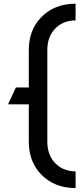

<svg xmlns="http://www.w3.org/2000/svg" viewBox="-20 -874 443 1012"><path d="M378.4 117.2Q267.1 117.2 197.8 46.4Q131.8 -21 131.8 -127V-324.2H24.4V-329.1L64 -413.1H131.8V-610.4Q131.8 -716.3 197.8 -783.7Q267.1 -854.5 378.4 -854.5V-766.6Q307.1 -766.1 264.6 -716.3Q229.5 -674.8 229.5 -610.4V-127Q229.5 -62.5 264.6 -21Q307.1 28.8 378.4 29.3Z"/></svg>

Font: Nova Round
Style: Book
Weight: 400
Version: Version 2.000